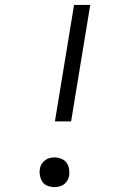

<svg xmlns="http://www.w3.org/2000/svg" viewBox="-20 -755 540 783"><path d="M204 -260 282 -735H348L270 -260ZM202 8Q188 8 174.5 3Q161 -2 153.5 -13Q146 -24 143 -38.5Q140 -53 143 -67Q144 -77 150 -86.5Q156 -96 164.5 -102Q173 -108 182.5 -110.5Q192 -113 202 -113Q216 -113 230 -107.5Q244 -102 251.5 -91.5Q259 -81 261.5 -66.5Q264 -52 262 -38Q260 -28 254.5 -18.5Q249 -9 240.5 -3Q232 3 222 5.5Q212 8 202 8Z"/></svg>

Font: Iosevka Aile Light Oblique
Style: Regular
Weight: 300
Italic angle: -9°
Designer: Belleve Invis
Foundry: Belleve Invis
Version: Version 31.1.0; ttfautohint (v1.8.4)